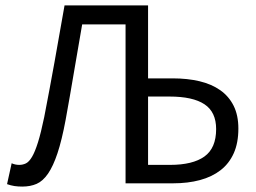

<svg xmlns="http://www.w3.org/2000/svg" viewBox="-20 -676 943 708"><path d="M62 12Q46 12 33 10Q20 8 6 3L23 -74Q36 -68 51 -68Q64 -68 75.5 -73.5Q87 -79 98 -97.5Q109 -116 120 -151Q131 -186 143 -244Q163 -347 181 -447Q199 -547 218 -656H526V-387H617Q671 -387 715.5 -376.5Q760 -366 792 -343.5Q824 -321 841.5 -286Q859 -251 859 -202Q859 -149 842 -111Q825 -73 793.5 -48.5Q762 -24 717.5 -12Q673 0 618 0H443V-586H283Q267 -495 252.5 -408.5Q238 -322 222 -234Q208 -159 192 -111Q176 -63 157 -35.5Q138 -8 115 2Q92 12 62 12ZM526 -68H607Q691 -68 734 -99Q777 -130 777 -200Q777 -263 734 -291.5Q691 -320 605 -320H526Z"/></svg>

Font: Source Sans Pro
Style: Regular
Weight: 400
Designer: Paul D. Hunt
Foundry: Adobe Systems Incorporated
Version: Version 2.021;PS 2.000;hotconv 1.0.86;makeotf.lib2.5.63406